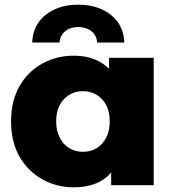

<svg xmlns="http://www.w3.org/2000/svg" viewBox="-20 -788 735 817"><path d="M293 9Q220 9 159 -25.5Q98 -60 62.5 -122.5Q27 -185 27 -272Q27 -358 62.5 -420.5Q98 -483 159 -517Q220 -551 293 -551Q363 -551 411.5 -521Q460 -491 485.5 -429Q511 -367 511 -272Q511 -175 487 -113Q463 -51 415 -21Q367 9 293 9ZM333 -142Q365 -142 390.5 -157Q416 -172 431.5 -201.5Q447 -231 447 -272Q447 -313 431.5 -341.5Q416 -370 390.5 -385Q365 -400 333 -400Q301 -400 275.5 -385Q250 -370 234.5 -341.5Q219 -313 219 -272Q219 -231 234.5 -201.5Q250 -172 275.5 -157Q301 -142 333 -142ZM453 0V-93L454 -272L444 -451V-542H634V0ZM117 -607Q120 -682 174.5 -725Q229 -768 313 -768Q397 -768 451.5 -725Q506 -682 509 -607H393Q392 -637 369 -655Q346 -673 313 -673Q280 -673 257.5 -655Q235 -637 233 -607Z"/></svg>

Font: MOST Montserrat ExtraBold
Style: Regular
Weight: 800
Designer: Julieta Ulanovsky
Foundry: Julieta Ulanovsky
Version: Version 8.000;March 11, 2024;FontCreator 15.0.0.2926 64-bit